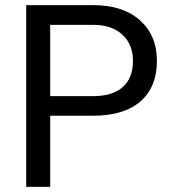

<svg xmlns="http://www.w3.org/2000/svg" viewBox="-20 -731 671 751"><path d="M176.3 -278.3V0H82.5V-710.9H344.7Q461.4 -710.9 527.6 -651.4Q593.8 -591.8 593.8 -493.7Q593.8 -390.1 529.1 -334.2Q464.4 -278.3 343.8 -278.3ZM176.3 -355H344.7Q419.9 -355 460 -390.4Q500 -425.8 500 -492.7Q500 -556.2 460 -594.2Q419.9 -632.3 350.1 -633.8H176.3Z"/></svg>

Font: SteelSelectRoboto
Style: Roboto-Regular
Weight: 400
Designer: Google
Version: Version 2.137; 2017